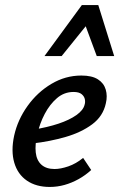

<svg xmlns="http://www.w3.org/2000/svg" viewBox="-20 -729 472 760"><path d="M177 11Q123 11 86.5 -14Q50 -39 36.5 -85Q23 -131 36 -192Q50 -255 89 -309.5Q128 -364 183.5 -397Q239 -430 302 -430Q344 -430 367.5 -415Q391 -400 398.5 -374.5Q406 -349 399 -320Q388 -269 345 -237Q302 -205 240 -187Q178 -169 108 -161L112 -216Q168 -225 211.5 -239.5Q255 -254 282.5 -273.5Q310 -293 315 -315Q318 -324 316 -335.5Q314 -347 303.5 -356Q293 -365 271 -365Q234 -365 205.5 -340.5Q177 -316 157 -278Q137 -240 128 -198Q118 -157 121.5 -125.5Q125 -94 144 -77Q163 -60 196 -60Q220 -60 250.5 -70.5Q281 -81 309 -104L341 -56Q318 -35 291 -20Q264 -5 235.5 3Q207 11 177 11ZM156 -507 304 -709H369L341 -652L224 -507ZM363 -507 310 -650 304 -709H369L432 -507Z"/></svg>

Font: Ysabeau Office SemiBold
Style: Italic
Weight: 600
Italic angle: -12°
Designer: Christian Thalmann (Catharsis Fonts)
Version: Version 2.001;gftools[0.9.30]; featfreeze: tnum,lnum,ss02